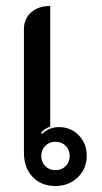

<svg xmlns="http://www.w3.org/2000/svg" viewBox="-20 -613 340 642"><path d="M60 -103V-515Q60 -550 84 -571.5Q108 -593 148 -593V-190Q128 -182 117 -169L120 -165Q131 -176 146 -182Q161 -188 177 -188Q217 -188 243.5 -160.5Q270 -133 270 -92Q270 -49 240 -20Q210 9 165 9Q118 9 89 -21.5Q60 -52 60 -103ZM213 -92Q213 -112 199.5 -125.5Q186 -139 165 -139Q145 -139 131.5 -125.5Q118 -112 118 -92Q118 -71 131.5 -57.5Q145 -44 165 -44Q186 -44 199.5 -57.5Q213 -71 213 -92Z"/></svg>

Font: K2D
Style: Regular
Weight: 400
Version: Version 1.000; ttfautohint (v1.6)